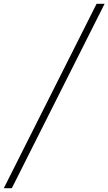

<svg xmlns="http://www.w3.org/2000/svg" viewBox="-34 -843 568 1006"><path d="M-14 143 472 -823H514L28 143Z"/></svg>

Font: Iosevka Term Curly XLt Obl
Style: Regular
Weight: 200
Italic angle: -9°
Designer: Belleve Invis
Foundry: Belleve Invis
Version: Version 32.3.0